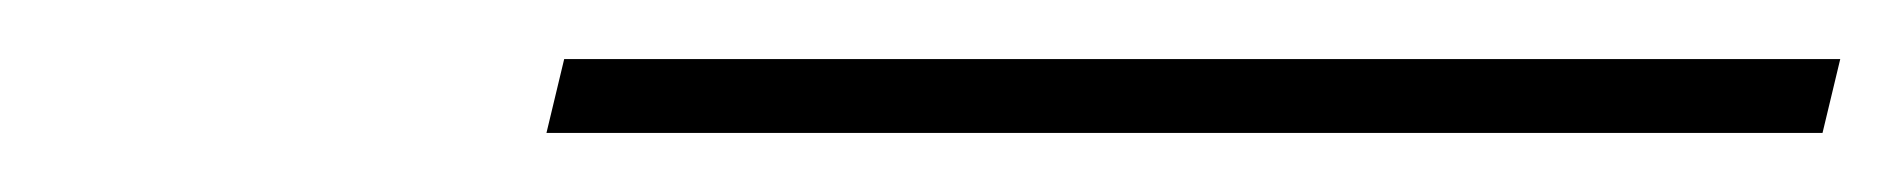

<svg xmlns="http://www.w3.org/2000/svg" viewBox="-20 -764 643 65"><path d="M597 -719H165L171 -744H603Z"/></svg>

Font: Playfair Display SC Black
Style: Italic
Weight: 900
Italic angle: -14°
Designer: Claus Eggers Sørensen
Foundry: Claus Eggers Sørensen
Version: Version 1.200; ttfautohint (v1.6)